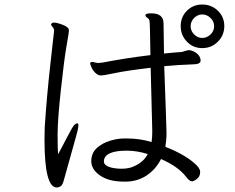

<svg xmlns="http://www.w3.org/2000/svg" viewBox="-20 -811 1040 850"><path d="M634 -129Q587 -144 541 -144Q444 -144 440 -99V-97Q440 -80 463 -72Q486 -64 519 -64Q552 -64 576 -76Q617 -95 634 -129ZM206 -703Q209 -711 219.5 -711Q230 -711 244 -706Q280 -695 284 -682Q285 -680 285 -673.5Q285 -667 274.5 -607.5Q264 -548 249.5 -413.5Q235 -279 235 -215.5Q235 -152 237 -128Q250 -151 276 -201.5Q302 -252 309.5 -258.5Q317 -265 322 -265Q327 -265 327 -257Q327 -249 324 -235Q321 -221 294.5 -127.5Q268 -34 262.5 -13Q257 8 248.5 13.5Q240 19 231 19Q177 19 177 -193L178 -248Q187 -385 203 -527Q219 -669 219.5 -674.5Q220 -680 217 -685.5Q214 -691 210 -695Q206 -699 206 -703ZM912 -658.5Q928 -674 928 -695Q928 -716 912 -731.5Q896 -747 875.5 -747Q855 -747 839.5 -731.5Q824 -716 824 -695Q824 -674 839.5 -658.5Q855 -643 875.5 -643Q896 -643 912 -658.5ZM707 -518Q717 -248 717 -228V-209Q717 -196 712 -161Q794 -129 840 -89Q866 -67 866 -50.5Q866 -34 858 -25Q850 -16 841.5 -12Q833 -8 831 -8Q819 -8 804 -28Q770 -73 693 -107Q670 -62 631 -35.5Q592 -9 543 -7H528Q462 -7 423 -34Q384 -61 384 -98V-99Q385 -135 409.5 -156.5Q434 -178 467.5 -188Q501 -198 529 -198H541Q601 -198 651 -182Q654 -203 654 -223V-236L647 -511Q538 -498 489 -487.5Q440 -477 426.5 -477Q413 -477 401 -489.5Q389 -502 384 -515Q379 -528 379 -529Q379 -537 389 -537L413 -532L434 -534Q537 -554 646 -567Q644 -708 642 -718Q640 -728 632 -732.5Q624 -737 624 -744V-745Q625 -752 650 -752Q704 -752 704 -707Q704 -680 706 -574Q727 -576 746.5 -578Q766 -580 785 -581Q794 -583 802 -586Q810 -589 819 -589Q837 -586 851.5 -574.5Q866 -563 868 -546V-542Q868 -526 832 -526Q770 -524 707 -518ZM875.5 -791Q916 -791 944.5 -763.5Q973 -736 973 -695.5Q973 -655 944.5 -626.5Q916 -598 875.5 -598Q835 -598 807.5 -626.5Q780 -655 780 -695.5Q780 -736 807.5 -763.5Q835 -791 875.5 -791Z"/></svg>

Font: LXGW WenKai
Style: Regular
Weight: 400
Designer: LXGW / Fontworks Inc.
Foundry: LXGW / Fontworks Inc.
Version: Version 1.520; June 14, 2025